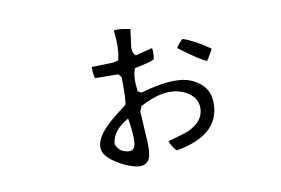

<svg xmlns="http://www.w3.org/2000/svg" viewBox="-61 -621 1042 713"><g transform="rotate(-10 460.0 -264.5)"><path d="M751 -392Q751 -387 737 -366Q734 -361 733 -358L727 -351L728 -349Q698 -361 626 -416Q633 -430 651 -446Q696 -431 751 -392ZM558 -42Q541 -61 534 -81Q599 -99 613 -105Q672 -133 672 -182Q672 -225 626 -248Q558 -281 458 -227L450 -208L457 -88Q458 -43 450 -29Q430 11 356 -25Q306 -49 288 -77Q256 -131 365 -215L400 -242Q405 -261 404 -323Q404 -336 404 -345L394 -358L306 -359Q301 -373 301 -402L379 -404Q391 -405 402 -409Q414 -453 405 -521Q418 -525 455 -518Q462 -516 466 -516L467 -515L458 -447Q458 -425 470 -416L533 -432H534Q537 -414 533 -390Q519 -382 469 -372Q464 -371 459 -370Q446 -342 453 -288Q453 -285 453 -284L466 -276Q584 -310 644 -292Q669 -284 689 -268Q732 -234 722 -167Q722 -165 721 -162Q703 -67 558 -42ZM401 -190Q339 -156 335 -105Q344 -81 364 -74Q396 -62 405 -83Q414 -102 403 -179Q402 -186 401 -190Z"/></g></svg>

Font: cwTeXYen
Style: Medium
Weight: 500
Version: Version 1.17